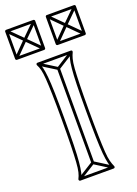

<svg xmlns="http://www.w3.org/2000/svg" viewBox="-220 -988 760 1065"><g transform="rotate(-20 160.5 -455.5)"><path d="M168 -618H152V-62H168ZM254 7 262 -7 164 -69Q163 -70 160.5 -70Q158 -70 156 -69L57 -7L65 7L164 -55Q166 -57 160 -57Q154 -57 156 -55ZM65 -687 57 -673 156 -611Q158 -610 160.5 -610Q163 -610 164 -611L262 -673L254 -687L156 -625Q154 -624 160 -624Q166 -624 164 -625ZM61 8H258Q263 8 265 4Q267 0 265 -4Q258 -19 252.5 -39.5Q247 -60 244.5 -97Q242 -134 240.5 -194.5Q239 -255 239 -349Q239 -438 240.5 -495Q242 -552 244.5 -587Q247 -622 252.5 -642Q258 -662 265 -676Q267 -681 265 -684.5Q263 -688 258 -688H61Q57 -688 54.5 -684.5Q52 -681 54 -676Q62 -662 67 -642Q72 -622 74.5 -587Q77 -552 78.5 -495Q80 -438 80 -349Q80 -255 78.5 -194.5Q77 -134 74.5 -97Q72 -60 67 -39.5Q62 -19 54 -4Q52 0 54.5 4Q57 8 61 8ZM61 -8 68 4Q76 -11 81 -32.5Q86 -54 89.5 -91.5Q93 -129 94.5 -191Q96 -253 96 -349Q96 -440 94.5 -498.5Q93 -557 89.5 -592.5Q86 -628 81 -648.5Q76 -669 68 -684L61 -672H258L251 -684Q244 -669 238.5 -648.5Q233 -628 229.5 -592.5Q226 -557 224.5 -498.5Q223 -440 223 -349Q223 -253 224.5 -191Q226 -129 229.5 -91.5Q233 -54 238.5 -32.5Q244 -11 251 4L258 -8ZM-34 -917 -46 -905 34 -825Q34 -825 34 -825Q34 -825 34 -825L115 -744L127 -756L46 -837Q46 -837 46 -837Q46 -837 46 -837ZM127 -905 115 -917 34 -837Q34 -837 34 -837Q34 -837 34 -837L-46 -756L-34 -744L46 -825Q46 -825 46 -825Q46 -825 46 -825ZM206 -917 194 -905 274 -825Q274 -825 274 -825Q274 -825 274 -825L355 -744L367 -756L286 -837Q286 -837 286 -837Q286 -837 286 -837ZM367 -905 355 -917 274 -837Q274 -837 274 -837Q274 -837 274 -837L194 -756L206 -744L286 -825Q286 -825 286 -825Q286 -825 286 -825ZM-40 -742H121Q124 -742 126.5 -744.5Q129 -747 129 -750V-911Q129 -914 126.5 -916.5Q124 -919 121 -919H-40Q-43 -919 -45.5 -916.5Q-48 -914 -48 -911V-750Q-48 -747 -45.5 -744.5Q-43 -742 -40 -742ZM200 -742H361Q364 -742 366.5 -744.5Q369 -747 369 -750V-911Q369 -914 366.5 -916.5Q364 -919 361 -919H200Q197 -919 194.5 -916.5Q192 -914 192 -911V-750Q192 -747 194.5 -744.5Q197 -742 200 -742ZM-40 -758 -32 -750V-911L-40 -903H121L113 -911V-750L121 -758ZM200 -758 208 -750V-911L200 -903H361L353 -911V-750L361 -758Z"/></g></svg>

Font: Tilt Prism
Style: Regular
Weight: 400
Version: Version 1.000